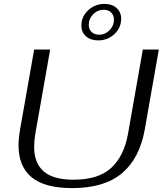

<svg xmlns="http://www.w3.org/2000/svg" viewBox="-20 -954 834 984"><path d="M75 -209Q75 -245 83 -291L155 -700H237L161 -268Q155 -232 155 -201Q155 -118 204 -75.5Q253 -33 357 -33Q485 -33 550.5 -94Q616 -155 636 -268L712 -700H794L722 -291Q696 -143 605.5 -66.5Q515 10 350 10Q209 10 142 -45.5Q75 -101 75 -209ZM397 -823Q397 -869 432 -901.5Q467 -934 516 -934Q554 -934 577.5 -913Q601 -892 601 -858Q601 -812 566.5 -779.5Q532 -747 483 -747Q444 -747 420.5 -768Q397 -789 397 -823ZM564 -853Q564 -876 549.5 -890Q535 -904 511 -904Q480 -904 457.5 -881Q435 -858 435 -827Q435 -804 449.5 -790Q464 -776 488 -776Q519 -776 541.5 -799Q564 -822 564 -853Z"/></svg>

Font: Fahkwang Light
Style: Italic
Weight: 300
Italic angle: -10°
Version: Version 1.000; ttfautohint (v1.6)